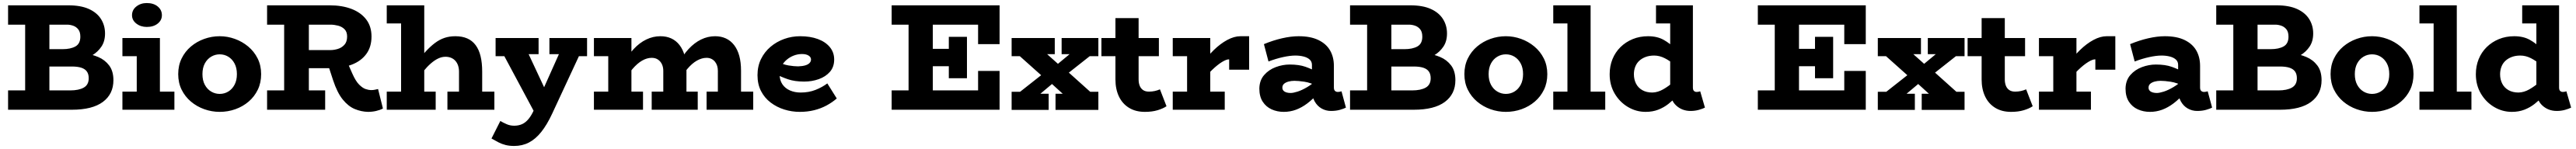

<svg xmlns="http://www.w3.org/2000/svg" viewBox="-20 -721 16896 979"><path d="M33 0V-127H440Q497 -127 529.5 -145.5Q562 -164 562 -207Q562 -234 550 -251Q538 -268 513.5 -276Q489 -284 451 -284H252V-398H390Q443 -398 475 -416Q507 -434 507 -480Q507 -511 493.5 -528Q480 -545 460 -552Q440 -559 420 -559H33V-686H429Q510 -686 563 -662Q616 -638 642.5 -596Q669 -554 669 -501Q669 -450 645.5 -415Q622 -380 585.5 -358Q549 -336 508.5 -326.5Q468 -317 435 -317V-378Q480 -378 530 -371.5Q580 -365 624 -346.5Q668 -328 696 -291Q724 -254 724 -194Q724 -103 655 -51.5Q586 0 451 0ZM145 -70V-613H304V-70Z M877 -40V-471H1029V-40ZM783 0V-119H1124V0ZM783 -352V-471H987V-352ZM943 -544Q903 -544 874.5 -566Q846 -588 846 -621Q846 -656 874.5 -678.5Q903 -701 943 -701Q987 -701 1014.5 -678.5Q1042 -656 1042 -621Q1042 -588 1014.5 -566Q987 -544 943 -544Z M1421 14Q1369 14 1320 -3.5Q1271 -21 1232.5 -53.5Q1194 -86 1171.5 -131.5Q1149 -177 1149 -234Q1149 -291 1171.5 -337Q1194 -383 1232.5 -415.5Q1271 -448 1320 -465.5Q1369 -483 1421 -483Q1472 -483 1520.5 -465.5Q1569 -448 1608 -415.5Q1647 -383 1670 -337Q1693 -291 1693 -234Q1693 -177 1671 -131.5Q1649 -86 1611 -53.5Q1573 -21 1524 -3.5Q1475 14 1421 14ZM1421 -104Q1452 -104 1477.5 -119.5Q1503 -135 1518.5 -164Q1534 -193 1534 -234Q1534 -275 1518.5 -304Q1503 -333 1477.5 -348.5Q1452 -364 1421 -364Q1391 -364 1365 -348.5Q1339 -333 1323.5 -304Q1308 -275 1308 -234Q1308 -193 1323.5 -164Q1339 -135 1365 -119.5Q1391 -104 1421 -104Z M1950 -273V-392H2148Q2171 -392 2196 -399.5Q2221 -407 2239 -426.5Q2257 -446 2257 -481Q2257 -512 2240 -529Q2223 -546 2197.5 -552.5Q2172 -559 2148 -559H1732V-686H2143Q2224 -686 2285.5 -662.5Q2347 -639 2382 -593.5Q2417 -548 2417 -481Q2417 -413 2383 -366.5Q2349 -320 2288 -296.5Q2227 -273 2147 -273ZM1732 0V-127H2113V0ZM1844 -70V-613H2006V-70ZM2394 14Q2350 13 2307.5 -4.5Q2265 -22 2228.5 -67Q2192 -112 2165 -194L2134 -289L2261 -306L2291 -238Q2313 -188 2336 -165Q2359 -142 2379.5 -135.5Q2400 -129 2413 -129Q2429 -129 2439.5 -131.5Q2450 -134 2460 -136L2492 -8Q2473 2 2447.5 8Q2422 14 2394 14Z M2991 0V-250Q2991 -272 2985 -290Q2979 -308 2967.5 -321Q2956 -334 2939.5 -341Q2923 -348 2902 -348Q2878 -348 2854 -336.5Q2830 -325 2805.5 -303.5Q2781 -282 2756 -251Q2731 -220 2704 -180V-299Q2739 -346 2770.5 -380.5Q2802 -415 2832.5 -438Q2863 -461 2895.5 -472Q2928 -483 2967 -483Q3012 -483 3045 -468.5Q3078 -454 3100 -424.5Q3122 -395 3132.5 -351.5Q3143 -308 3143 -250V0ZM2517 0V-119H2838V0ZM2915 0V-119H3223V0ZM2763 -686V0H2611V-567H2517V-686Z M3353 238Q3322 238 3297.5 232Q3273 226 3250.5 214.5Q3228 203 3204 189L3262 74Q3279 84 3302.5 94.5Q3326 105 3353 105Q3381 105 3404 95Q3427 85 3447 61Q3467 37 3485 -4L3686 -454H3825L3602 26Q3568 99 3530.5 146Q3493 193 3449.5 215.5Q3406 238 3353 238ZM3505 53 3261 -403H3430L3609 -20ZM3231 -352V-471H3513V-365H3333V-352ZM3584 -365V-471H3831V-352H3732V-365Z M3876 -352V-471H4072V-352ZM3970 -40V-471H4122V-40ZM3876 0V-119H4198V0ZM4331 -40V-256Q4331 -279 4322.5 -298Q4314 -317 4297 -329Q4280 -341 4255 -341Q4224 -341 4192.5 -323Q4161 -305 4130 -269Q4099 -233 4069 -180V-299Q4099 -358 4137 -399Q4175 -440 4219.5 -461.5Q4264 -483 4312 -483Q4352 -483 4383.5 -468.5Q4415 -454 4437.5 -425Q4460 -396 4471.5 -354Q4483 -312 4483 -256V-40ZM4255 0V-119H4557V0ZM4689 -40V-256Q4689 -273 4684.5 -288Q4680 -303 4670.5 -315Q4661 -327 4647 -334Q4633 -341 4615 -341Q4584 -341 4552 -323Q4520 -305 4489.5 -269Q4459 -233 4429 -180V-299Q4459 -358 4497 -399Q4535 -440 4579 -461.5Q4623 -483 4671 -483Q4710 -483 4741.5 -468.5Q4773 -454 4795.5 -425Q4818 -396 4829.5 -354Q4841 -312 4841 -256V-40ZM4615 0V-119H4921V0Z M5226 14Q5174 14 5124.5 -1.5Q5075 -17 5035 -47.5Q4995 -78 4972 -123Q4949 -168 4949 -227Q4949 -286 4972 -333Q4995 -380 5034.5 -413.5Q5074 -447 5124 -465Q5174 -483 5229 -483Q5295 -483 5345 -464.5Q5395 -446 5423.5 -411.5Q5452 -377 5452 -330Q5452 -281 5424 -249Q5396 -217 5351 -201Q5306 -185 5255 -185Q5194 -185 5149.5 -200Q5105 -215 5061 -238V-323Q5116 -297 5152.5 -291Q5189 -285 5216 -285Q5244 -286 5262.5 -291.5Q5281 -297 5290.5 -307Q5300 -317 5300 -330Q5300 -346 5284 -356Q5268 -366 5241 -366Q5213 -366 5187 -356Q5161 -346 5140 -328Q5119 -310 5106.5 -286Q5094 -262 5094 -233Q5094 -194 5112.5 -167Q5131 -140 5162.5 -126.5Q5194 -113 5232 -113Q5286 -113 5330 -130.5Q5374 -148 5407 -173L5469 -74Q5439 -48 5402 -28Q5365 -8 5321 3Q5277 14 5226 14Z M5829 0V-127H6396V-255H6537V0ZM5940 -70V-605H6099V-70ZM5998 -286V-400H6270V-286ZM6204 -207V-479H6323V-207ZM6396 -431V-559H5829V-686H6537V-431Z M6631 -86 6872 -276H6889L7019 -384H7169L6931 -196H6913L6782 -86ZM6616 1V-118H6715V-105H6859V1ZM6904 1V-105H7084V-118H7185V1ZM6616 -352V-471H6899V-365H6717V-352ZM6971 -87 6849 -198H6842L6635 -383H6829L6953 -272H6960L7166 -87ZM6944 -365V-471H7185V-352H7086V-365Z M7490 14Q7429 14 7385.5 -13Q7342 -40 7319.5 -88Q7297 -136 7297 -199V-602H7449V-199Q7449 -176 7456 -158Q7463 -140 7478 -129.5Q7493 -119 7517 -119Q7537 -119 7555 -123Q7573 -127 7589 -134L7632 -23Q7610 -8 7574 3Q7538 14 7490 14ZM7205 -352V-471H7582V-352Z M7863 -180V-295Q7898 -349 7941.5 -391.5Q7985 -434 8030.5 -458.5Q8076 -483 8117 -483H8174V-263H8043V-331Q8026 -332 7996.5 -314Q7967 -296 7932 -262.5Q7897 -229 7863 -180ZM7673 0V-119H8014V0ZM7767 -40V-471H7919V-40ZM7673 -352V-471H7909V-352Z M8711 8Q8678 8 8649.5 -8Q8621 -24 8603.5 -55.5Q8586 -87 8586 -132V-295Q8586 -316 8571.5 -329.5Q8557 -343 8532 -349.5Q8507 -356 8477 -356Q8443 -356 8397 -346Q8351 -336 8301 -317L8271 -431Q8331 -456 8390 -469.5Q8449 -483 8499 -483Q8577 -483 8628.5 -458Q8680 -433 8705 -389.5Q8730 -346 8730 -288V-146Q8730 -130 8737.5 -123.5Q8745 -117 8755 -117Q8763 -117 8769.5 -118.5Q8776 -120 8780 -121L8809 -14Q8796 -7 8770 0.5Q8744 8 8711 8ZM8401 14Q8358 14 8321.5 -2.5Q8285 -19 8263 -53Q8241 -87 8241 -139Q8242 -193 8272.5 -228Q8303 -263 8348.5 -280Q8394 -297 8440 -297Q8502 -297 8544 -282Q8586 -267 8629 -244V-152Q8577 -178 8537 -184Q8497 -190 8471 -190Q8450 -190 8432 -185Q8414 -180 8403 -170.5Q8392 -161 8392 -145Q8392 -133 8399.5 -125Q8407 -117 8419.5 -113.5Q8432 -110 8446 -110Q8463 -110 8491.5 -119Q8520 -128 8555.5 -149Q8591 -170 8629 -206L8626 -108Q8592 -69 8555.5 -41.5Q8519 -14 8481 0Q8443 14 8401 14Z M8836 0V-127H9243Q9300 -127 9332.5 -145.5Q9365 -164 9365 -207Q9365 -234 9353 -251Q9341 -268 9316.5 -276Q9292 -284 9254 -284H9055V-398H9193Q9246 -398 9278 -416Q9310 -434 9310 -480Q9310 -511 9296.5 -528Q9283 -545 9263 -552Q9243 -559 9223 -559H8836V-686H9232Q9313 -686 9366 -662Q9419 -638 9445.5 -596Q9472 -554 9472 -501Q9472 -450 9448.5 -415Q9425 -380 9388.5 -358Q9352 -336 9311.5 -326.5Q9271 -317 9238 -317V-378Q9283 -378 9333 -371.5Q9383 -365 9427 -346.5Q9471 -328 9499 -291Q9527 -254 9527 -194Q9527 -103 9458 -51.5Q9389 0 9254 0ZM8948 -70V-613H9107V-70Z M9858 14Q9806 14 9757 -3.5Q9708 -21 9669.5 -53.5Q9631 -86 9608.5 -131.5Q9586 -177 9586 -234Q9586 -291 9608.5 -337Q9631 -383 9669.5 -415.5Q9708 -448 9757 -465.5Q9806 -483 9858 -483Q9909 -483 9957.5 -465.5Q10006 -448 10045 -415.5Q10084 -383 10107 -337Q10130 -291 10130 -234Q10130 -177 10108 -131.5Q10086 -86 10048 -53.5Q10010 -21 9961 -3.5Q9912 14 9858 14ZM9858 -104Q9889 -104 9914.5 -119.5Q9940 -135 9955.5 -164Q9971 -193 9971 -234Q9971 -275 9955.5 -304Q9940 -333 9914.5 -348.5Q9889 -364 9858 -364Q9828 -364 9802 -348.5Q9776 -333 9760.5 -304Q9745 -275 9745 -234Q9745 -193 9760.5 -164Q9776 -135 9802 -119.5Q9828 -104 9858 -104Z M10262 -40V-686H10414V-40ZM10169 0V-119H10510V0ZM10169 -567V-686H10404V-567Z M10775 14Q10713 14 10659 -18Q10605 -50 10572 -106Q10539 -162 10539 -233Q10539 -287 10557.5 -332.5Q10576 -378 10610 -411.5Q10644 -445 10690 -464Q10736 -483 10791 -483Q10851 -483 10893.5 -459Q10936 -435 10966 -402.5Q10996 -370 11016 -342V-238Q10995 -267 10965 -294Q10935 -321 10900.5 -338.5Q10866 -356 10831 -356Q10800 -356 10775.5 -347Q10751 -338 10733.5 -322Q10716 -306 10707 -283Q10698 -260 10698 -233Q10698 -199 10712 -171.5Q10726 -144 10753.5 -128.5Q10781 -113 10819 -113Q10855 -114 10890 -134Q10925 -154 10958 -183Q10991 -212 11019 -239V-130Q11000 -110 10976.5 -85.5Q10953 -61 10924 -38Q10895 -15 10858 -0.5Q10821 14 10775 14ZM11070 8Q11014 8 10975 -28Q10936 -64 10936 -132V-686H11085V-146Q11085 -130 11092 -123.5Q11099 -117 11109 -117Q11117 -117 11123 -118.5Q11129 -120 11133 -121L11164 -14Q11151 -7 11125 0.5Q11099 8 11070 8ZM10843 -567V-686H11069V-567Z M11511 0V-127H12078V-255H12219V0ZM11622 -70V-605H11781V-70ZM11680 -286V-400H11952V-286ZM11886 -207V-479H12005V-207ZM12078 -431V-559H11511V-686H12219V-431Z M12313 -86 12554 -276H12571L12701 -384H12851L12613 -196H12595L12464 -86ZM12298 1V-118H12397V-105H12541V1ZM12586 1V-105H12766V-118H12867V1ZM12298 -352V-471H12581V-365H12399V-352ZM12653 -87 12531 -198H12524L12317 -383H12511L12635 -272H12642L12848 -87ZM12626 -365V-471H12867V-352H12768V-365Z M13172 14Q13111 14 13067.5 -13Q13024 -40 13001.5 -88Q12979 -136 12979 -199V-602H13131V-199Q13131 -176 13138 -158Q13145 -140 13160 -129.5Q13175 -119 13199 -119Q13219 -119 13237 -123Q13255 -127 13271 -134L13314 -23Q13292 -8 13256 3Q13220 14 13172 14ZM12887 -352V-471H13264V-352Z M13545 -180V-295Q13580 -349 13623.5 -391.5Q13667 -434 13712.5 -458.5Q13758 -483 13799 -483H13856V-263H13725V-331Q13708 -332 13678.5 -314Q13649 -296 13614 -262.5Q13579 -229 13545 -180ZM13355 0V-119H13696V0ZM13449 -40V-471H13601V-40ZM13355 -352V-471H13591V-352Z M14393 8Q14360 8 14331.5 -8Q14303 -24 14285.5 -55.5Q14268 -87 14268 -132V-295Q14268 -316 14253.5 -329.5Q14239 -343 14214 -349.5Q14189 -356 14159 -356Q14125 -356 14079 -346Q14033 -336 13983 -317L13953 -431Q14013 -456 14072 -469.5Q14131 -483 14181 -483Q14259 -483 14310.5 -458Q14362 -433 14387 -389.5Q14412 -346 14412 -288V-146Q14412 -130 14419.5 -123.5Q14427 -117 14437 -117Q14445 -117 14451.5 -118.5Q14458 -120 14462 -121L14491 -14Q14478 -7 14452 0.5Q14426 8 14393 8ZM14083 14Q14040 14 14003.5 -2.5Q13967 -19 13945 -53Q13923 -87 13923 -139Q13924 -193 13954.5 -228Q13985 -263 14030.5 -280Q14076 -297 14122 -297Q14184 -297 14226 -282Q14268 -267 14311 -244V-152Q14259 -178 14219 -184Q14179 -190 14153 -190Q14132 -190 14114 -185Q14096 -180 14085 -170.5Q14074 -161 14074 -145Q14074 -133 14081.5 -125Q14089 -117 14101.5 -113.5Q14114 -110 14128 -110Q14145 -110 14173.5 -119Q14202 -128 14237.5 -149Q14273 -170 14311 -206L14308 -108Q14274 -69 14237.5 -41.5Q14201 -14 14163 0Q14125 14 14083 14Z M14518 0V-127H14925Q14982 -127 15014.5 -145.5Q15047 -164 15047 -207Q15047 -234 15035 -251Q15023 -268 14998.5 -276Q14974 -284 14936 -284H14737V-398H14875Q14928 -398 14960 -416Q14992 -434 14992 -480Q14992 -511 14978.5 -528Q14965 -545 14945 -552Q14925 -559 14905 -559H14518V-686H14914Q14995 -686 15048 -662Q15101 -638 15127.5 -596Q15154 -554 15154 -501Q15154 -450 15130.5 -415Q15107 -380 15070.5 -358Q15034 -336 14993.5 -326.5Q14953 -317 14920 -317V-378Q14965 -378 15015 -371.5Q15065 -365 15109 -346.5Q15153 -328 15181 -291Q15209 -254 15209 -194Q15209 -103 15140 -51.5Q15071 0 14936 0ZM14630 -70V-613H14789V-70Z M15540 14Q15488 14 15439 -3.5Q15390 -21 15351.5 -53.5Q15313 -86 15290.5 -131.5Q15268 -177 15268 -234Q15268 -291 15290.5 -337Q15313 -383 15351.5 -415.5Q15390 -448 15439 -465.5Q15488 -483 15540 -483Q15591 -483 15639.5 -465.5Q15688 -448 15727 -415.5Q15766 -383 15789 -337Q15812 -291 15812 -234Q15812 -177 15790 -131.5Q15768 -86 15730 -53.5Q15692 -21 15643 -3.5Q15594 14 15540 14ZM15540 -104Q15571 -104 15596.5 -119.5Q15622 -135 15637.5 -164Q15653 -193 15653 -234Q15653 -275 15637.5 -304Q15622 -333 15596.5 -348.5Q15571 -364 15540 -364Q15510 -364 15484 -348.5Q15458 -333 15442.5 -304Q15427 -275 15427 -234Q15427 -193 15442.5 -164Q15458 -135 15484 -119.5Q15510 -104 15540 -104Z M15944 -40V-686H16096V-40ZM15851 0V-119H16192V0ZM15851 -567V-686H16086V-567Z M16457 14Q16395 14 16341 -18Q16287 -50 16254 -106Q16221 -162 16221 -233Q16221 -287 16239.5 -332.5Q16258 -378 16292 -411.5Q16326 -445 16372 -464Q16418 -483 16473 -483Q16533 -483 16575.5 -459Q16618 -435 16648 -402.5Q16678 -370 16698 -342V-238Q16677 -267 16647 -294Q16617 -321 16582.5 -338.5Q16548 -356 16513 -356Q16482 -356 16457.5 -347Q16433 -338 16415.5 -322Q16398 -306 16389 -283Q16380 -260 16380 -233Q16380 -199 16394 -171.5Q16408 -144 16435.5 -128.5Q16463 -113 16501 -113Q16537 -114 16572 -134Q16607 -154 16640 -183Q16673 -212 16701 -239V-130Q16682 -110 16658.5 -85.5Q16635 -61 16606 -38Q16577 -15 16540 -0.5Q16503 14 16457 14ZM16752 8Q16696 8 16657 -28Q16618 -64 16618 -132V-686H16767V-146Q16767 -130 16774 -123.5Q16781 -117 16791 -117Q16799 -117 16805 -118.5Q16811 -120 16815 -121L16846 -14Q16833 -7 16807 0.5Q16781 8 16752 8ZM16525 -567V-686H16751V-567Z"/></svg>

Font: BioRhyme ExtraBold ExtraBold
Style: Regular
Weight: 800
Version: Version 1.600;gftools[0.9.33]